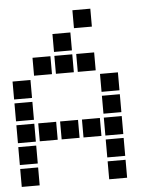

<svg xmlns="http://www.w3.org/2000/svg" viewBox="-55 -837 709 875"><g transform="rotate(-5 300.0 -400.0)"><path d="M310 -791Q309 -791 309 -791Q309 -791 309 -790V-710Q309 -709 309 -709Q309 -709 310 -709H390Q391 -709 391 -709Q391 -709 391 -710V-790Q391 -791 391 -791Q391 -791 390 -791ZM210 -691Q209 -691 209 -691Q209 -691 209 -690V-610Q209 -609 209 -609Q209 -609 210 -609H290Q291 -609 291 -609Q291 -609 291 -610V-690Q291 -691 291 -691Q291 -691 290 -691ZM110 -591Q109 -591 109 -591Q109 -591 109 -590V-510Q109 -509 109 -509Q109 -509 110 -509H190Q191 -509 191 -509Q191 -509 191 -510V-590Q191 -591 191 -591Q191 -591 190 -591ZM210 -591Q209 -591 209 -591Q209 -591 209 -590V-510Q209 -509 209 -509Q209 -509 210 -509H290Q291 -509 291 -509Q291 -509 291 -510V-590Q291 -591 291 -591Q291 -591 290 -591ZM310 -591Q309 -591 309 -591Q309 -591 309 -590V-510Q309 -509 309 -509Q309 -509 310 -509H390Q391 -509 391 -509Q391 -509 391 -510V-590Q391 -591 391 -591Q391 -591 390 -591ZM10 -491Q9 -491 9 -491Q9 -491 9 -490V-410Q9 -409 9 -409Q9 -409 10 -409H90Q91 -409 91 -409Q91 -409 91 -410V-490Q91 -491 91 -491Q91 -491 90 -491ZM410 -491Q409 -491 409 -491Q409 -491 409 -490V-410Q409 -409 409 -409Q409 -409 410 -409H490Q491 -409 491 -409Q491 -409 491 -410V-490Q491 -491 491 -491Q491 -491 490 -491ZM10 -391Q9 -391 9 -391Q9 -391 9 -390V-310Q9 -309 9 -309Q9 -309 10 -309H90Q91 -309 91 -309Q91 -309 91 -310V-390Q91 -391 91 -391Q91 -391 90 -391ZM410 -391Q409 -391 409 -391Q409 -391 409 -390V-310Q409 -309 409 -309Q409 -309 410 -309H490Q491 -309 491 -309Q491 -309 491 -310V-390Q491 -391 491 -391Q491 -391 490 -391ZM10 -291Q9 -291 9 -291Q9 -291 9 -290V-210Q9 -209 9 -209Q9 -209 10 -209H90Q91 -209 91 -209Q91 -209 91 -210V-290Q91 -291 91 -291Q91 -291 90 -291ZM110 -291Q109 -291 109 -291Q109 -291 109 -290V-210Q109 -209 109 -209Q109 -209 110 -209H190Q191 -209 191 -209Q191 -209 191 -210V-290Q191 -291 191 -291Q191 -291 190 -291ZM210 -291Q209 -291 209 -291Q209 -291 209 -290V-210Q209 -209 209 -209Q209 -209 210 -209H290Q291 -209 291 -209Q291 -209 291 -210V-290Q291 -291 291 -291Q291 -291 290 -291ZM310 -291Q309 -291 309 -291Q309 -291 309 -290V-210Q309 -209 309 -209Q309 -209 310 -209H390Q391 -209 391 -209Q391 -209 391 -210V-290Q391 -291 391 -291Q391 -291 390 -291ZM410 -291Q409 -291 409 -291Q409 -291 409 -290V-210Q409 -209 409 -209Q409 -209 410 -209H490Q491 -209 491 -209Q491 -209 491 -210V-290Q491 -291 491 -291Q491 -291 490 -291ZM10 -191Q9 -191 9 -191Q9 -191 9 -190V-110Q9 -109 9 -109Q9 -109 10 -109H90Q91 -109 91 -109Q91 -109 91 -110V-190Q91 -191 91 -191Q91 -191 90 -191ZM410 -191Q409 -191 409 -191Q409 -191 409 -190V-110Q409 -109 409 -109Q409 -109 410 -109H490Q491 -109 491 -109Q491 -109 491 -110V-190Q491 -191 491 -191Q491 -191 490 -191ZM10 -91Q9 -91 9 -91Q9 -91 9 -90V-10Q9 -9 9 -9Q9 -9 10 -9H90Q91 -9 91 -9Q91 -9 91 -10V-90Q91 -91 91 -91Q91 -91 90 -91ZM410 -91Q409 -91 409 -91Q409 -91 409 -90V-10Q409 -9 409 -9Q409 -9 410 -9H490Q491 -9 491 -9Q491 -9 491 -10V-90Q491 -91 491 -91Q491 -91 490 -91Z"/></g></svg>

Font: Doto Black ExtraBold
Style: Regular
Weight: 800
Monospace: yes
Version: Version 1.000